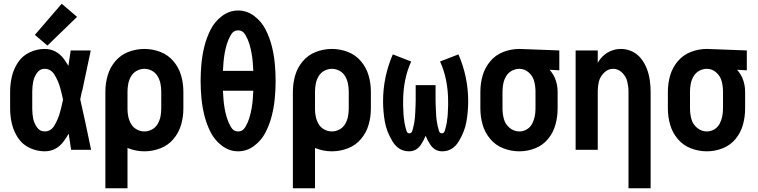

<svg xmlns="http://www.w3.org/2000/svg" viewBox="-20 -799 4040 1024"><path d="M233 -556 166 -613 309 -779 391 -709ZM218 8Q177 8 138.5 -10Q100 -28 76.5 -63Q53 -98 43.5 -138.5Q34 -179 34 -220V-310Q34 -351 43.5 -391.5Q53 -432 76.5 -467Q100 -502 138.5 -520Q177 -538 218 -538Q281 -538 322 -483Q334 -466 345 -448L346 -453L347 -463L348 -468L349 -477Q353 -504 357 -530H464L461 -516L459 -506L458 -502L456 -492L449 -459L447 -450L446 -445L444 -435L438 -407L436 -398L430 -369L428 -360L426 -350L419 -317L416 -308L411 -284L408 -269Q410 -258 413 -246L415 -237Q425 -192 435 -147L437 -137L440 -123L446 -95L448 -85Q456 -47 464 -9L466 0H359L358 -10L356 -19L355 -29L354 -34L353 -43L352 -48L350 -62L349 -67L348 -77L346 -86Q335 -66 321 -47Q281 8 218 8ZM218 -98Q252 -98 271 -131Q290 -164 299 -196.5Q308 -229 315 -262L316 -269Q309 -302 300 -334Q291 -366 271.5 -399Q252 -432 218 -432Q192 -432 176.5 -409Q161 -386 156.5 -361Q152 -336 152 -310V-220Q152 -194 156.5 -169Q161 -144 176.5 -121Q192 -98 218 -98Z M542 205V-310Q542 -354 554 -396Q566 -438 594.5 -472Q623 -506 664.5 -522Q706 -538 750 -538Q794 -538 835.5 -522Q877 -506 905.5 -472Q934 -438 946 -396Q958 -354 958 -310V-220Q958 -176 946 -134Q934 -92 905.5 -58Q877 -24 835.5 -8Q794 8 750 8Q706 8 665 -8L660 -10V205ZM750 -98Q771 -98 790.5 -108.5Q810 -119 821 -138Q832 -157 836 -178Q840 -199 840 -220V-310Q840 -331 836 -352Q832 -373 821 -392Q810 -411 790.5 -421.5Q771 -432 750 -432Q729 -432 709.5 -421.5Q690 -411 679 -392Q668 -373 664 -352Q660 -331 660 -310V-216Q660 -197 664 -178Q668 -157 679 -138Q690 -119 709.5 -108.5Q729 -98 750 -98ZM542 -216V-219Z M1250 8Q1203 8 1164 -21.5Q1125 -51 1103.5 -93.5Q1082 -136 1070.5 -181.5Q1059 -227 1054.5 -274Q1050 -321 1050 -367.5Q1050 -414 1054.5 -461Q1059 -508 1070.5 -553.5Q1082 -599 1103.5 -641.5Q1125 -684 1164 -713.5Q1203 -743 1250 -743Q1297 -743 1336 -713.5Q1375 -684 1396.5 -641.5Q1418 -599 1429.5 -553.5Q1441 -508 1445.5 -461Q1450 -414 1450 -367.5Q1450 -321 1445.5 -274Q1441 -227 1429.5 -181.5Q1418 -136 1396.5 -93.5Q1375 -51 1336 -21.5Q1297 8 1250 8ZM1250 -98Q1275 -98 1289 -122.5Q1303 -147 1310 -170.5Q1317 -194 1321.5 -218.5Q1326 -243 1328 -268Q1330 -291 1331 -315H1169Q1170 -291 1172 -268Q1174 -243 1178.5 -218.5Q1183 -194 1190 -170.5Q1197 -147 1211 -122.5Q1225 -98 1250 -98ZM1169 -421H1331Q1330 -444 1328 -467Q1326 -492 1321.5 -516.5Q1317 -541 1310 -564.5Q1303 -588 1289 -612.5Q1275 -637 1250 -637Q1225 -637 1211 -612.5Q1197 -588 1190 -564.5Q1183 -541 1178.5 -516.5Q1174 -492 1172 -467Q1170 -444 1169 -421Z M1542 205V-310Q1542 -354 1554 -396Q1566 -438 1594.5 -472Q1623 -506 1664.5 -522Q1706 -538 1750 -538Q1794 -538 1835.5 -522Q1877 -506 1905.5 -472Q1934 -438 1946 -396Q1958 -354 1958 -310V-220Q1958 -176 1946 -134Q1934 -92 1905.5 -58Q1877 -24 1835.5 -8Q1794 8 1750 8Q1706 8 1665 -8L1660 -10V205ZM1750 -98Q1771 -98 1790.5 -108.5Q1810 -119 1821 -138Q1832 -157 1836 -178Q1840 -199 1840 -220V-310Q1840 -331 1836 -352Q1832 -373 1821 -392Q1810 -411 1790.5 -421.5Q1771 -432 1750 -432Q1729 -432 1709.5 -421.5Q1690 -411 1679 -392Q1668 -373 1664 -352Q1660 -331 1660 -310V-216Q1660 -197 1664 -178Q1668 -157 1679 -138Q1690 -119 1709.5 -108.5Q1729 -98 1750 -98ZM1542 -216V-219Z M2162 8Q2106 8 2074 -44Q2042 -96 2032.5 -150Q2023 -204 2023 -259Q2023 -389 2075 -509L2173 -471Q2130 -377 2130 -257Q2130 -246 2130 -235L2131 -213L2132 -190Q2133 -179 2134 -168L2135 -164L2136 -155L2137 -146Q2139 -135 2141.5 -124.5Q2144 -114 2148 -101Q2152 -88 2163 -88Q2175 -88 2179 -101.5Q2183 -115 2185.5 -126Q2188 -137 2190 -149L2193 -172Q2194 -184 2194.5 -195.5Q2195 -207 2195.5 -218.5Q2196 -230 2196.5 -241.5Q2197 -253 2197 -265V-345H2303V-265Q2303 -253 2303.5 -241.5Q2304 -230 2304.5 -218.5Q2305 -207 2305.5 -195.5Q2306 -184 2307 -172L2310 -149Q2312 -137 2314.5 -126Q2317 -115 2321 -101.5Q2325 -88 2337 -88Q2348 -88 2352 -101Q2356 -114 2358.5 -124.5Q2361 -135 2363 -146L2364 -155L2365 -164L2366 -168Q2367 -179 2368 -190L2369 -213L2370 -235Q2370 -246 2370 -257Q2370 -377 2327 -471L2425 -509Q2477 -389 2477 -259Q2477 -204 2467.5 -150Q2458 -96 2426 -44Q2394 8 2338 8Q2298 8 2274 -29Q2259 -52 2250 -75Q2241 -52 2226 -29Q2202 8 2162 8Z M2750 8Q2706 8 2664.5 -8Q2623 -24 2594.5 -58Q2566 -92 2554 -134Q2542 -176 2542 -220V-310Q2542 -354 2554 -396Q2566 -438 2594.5 -472Q2623 -506 2664.5 -522Q2706 -538 2750 -538H2751L2963 -530V-424L2911 -427Q2928 -408 2939 -384Q2954 -348 2954 -310V-220Q2954 -177 2942.5 -134.5Q2931 -92 2903 -58Q2875 -24 2834 -8Q2793 8 2750 8ZM2750 -98Q2771 -98 2789.5 -109Q2808 -120 2818 -139Q2828 -158 2832 -178.5Q2836 -199 2836 -220V-310Q2836 -338 2829 -365.5Q2822 -393 2800 -412.5Q2778 -432 2750 -432Q2729 -432 2709.5 -421.5Q2690 -411 2679 -392Q2668 -373 2664 -352Q2660 -331 2660 -310V-220Q2660 -192 2667.5 -164Q2675 -136 2698 -117Q2721 -98 2750 -98Z M3332 205V-310Q3332 -337 3325.5 -364Q3319 -391 3298 -411.5Q3277 -432 3250 -432Q3223 -432 3202 -411.5Q3181 -391 3174 -364Q3168 -339 3168 -314V0H3050V-530H3168V-464Q3175 -476 3183 -486Q3203 -511 3231.5 -524.5Q3260 -538 3292 -538Q3323 -538 3351.5 -524.5Q3380 -511 3399.5 -486Q3419 -461 3430 -432Q3441 -403 3445.5 -372Q3450 -341 3450 -310V205Z M3750 8Q3706 8 3664.5 -8Q3623 -24 3594.5 -58Q3566 -92 3554 -134Q3542 -176 3542 -220V-310Q3542 -354 3554 -396Q3566 -438 3594.5 -472Q3623 -506 3664.5 -522Q3706 -538 3750 -538H3751L3963 -530V-424L3911 -427Q3928 -408 3939 -384Q3954 -348 3954 -310V-220Q3954 -177 3942.5 -134.5Q3931 -92 3903 -58Q3875 -24 3834 -8Q3793 8 3750 8ZM3750 -98Q3771 -98 3789.5 -109Q3808 -120 3818 -139Q3828 -158 3832 -178.5Q3836 -199 3836 -220V-310Q3836 -338 3829 -365.5Q3822 -393 3800 -412.5Q3778 -432 3750 -432Q3729 -432 3709.5 -421.5Q3690 -411 3679 -392Q3668 -373 3664 -352Q3660 -331 3660 -310V-220Q3660 -192 3667.5 -164Q3675 -136 3698 -117Q3721 -98 3750 -98Z"/></svg>

Font: Iosevka SS01
Style: Bold
Weight: 700
Monospace: yes
Designer: Belleve Invis
Foundry: Belleve Invis
Version: 2.3.3; ttfautohint (v1.8.3)